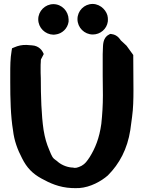

<svg xmlns="http://www.w3.org/2000/svg" viewBox="-20 -933 733 974"><path d="M32 -515C32 -434 34 -343 46 -272C52 -219 69 -174 92 -130C116 -82 145 -52 191 -27C231 -5 279 18 344 21C357 22 370 21 380 21H382C439 17 494 -14 527 -43C586 -102 626 -177 641 -273C644 -295 647 -317 650 -340C656 -383 657 -429 657 -475C657 -532 656 -590 656 -647V-654L622 -701C609 -714 600 -721 593 -728C591 -730 578 -756 547 -760L539 -761L532 -757C500 -741 503 -700 502 -686L501 -658V-550C501 -517 502 -483 502 -450C502 -399 499 -352 494 -305C484 -232 463 -181 435 -136C420 -114 413 -103 394 -92C374 -82 362 -79 349 -83H346C316 -85 286 -99 267 -118H266C246 -132 244 -138 230 -172C216 -205 208 -232 201 -274C190 -348 187 -447 187 -536V-537C186 -554 186 -571 186 -587C186 -600 186 -611 187 -620V-622C187 -624 187 -629 188 -632L202 -659L197 -669C195 -673 180 -701 142 -703L115 -705C92 -706 71 -701 53 -693L41 -688L39 -676C32 -635 32 -599 32 -555ZM174 -835C174 -792 209 -758 251 -757C257 -757 260 -758 261 -758H262C295 -762 323 -788 328 -823V-835C327 -876 294 -912 251 -912C209 -912 174 -877 174 -835ZM373 -836C373 -793 408 -758 451 -758C489 -758 522 -786 527 -824V-827C527 -827 528 -833 527 -843C525 -875 493 -912 451 -913H450C407 -913 373 -878 373 -836Z"/></svg>

Font: Hussar Pisanka
Style: Blk
Weight: 700
Designer: Robert Jablonski
Foundry: Cannot Into Space Fonts
Version: Version 1.070